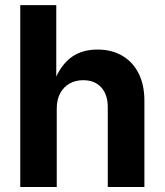

<svg xmlns="http://www.w3.org/2000/svg" viewBox="-20 -748 659 768"><path d="M207 -313V0H61V-727.5H205.1V-406.2H191.4Q212.9 -474.6 256.8 -512.2Q300.8 -549.8 370.1 -549.8Q426.8 -549.8 469 -525.1Q511.2 -500.5 534.4 -454.6Q557.6 -408.7 557.6 -344.7V0H411.1V-318.8Q411.1 -369.6 385 -398.4Q358.9 -427.2 313 -427.2Q282.2 -427.2 258.3 -413.8Q234.4 -400.4 220.7 -375Q207 -349.6 207 -313Z"/></svg>

Font: Inter 16pt
Style: Bold
Weight: 700
Version: Version 4.001;git-66647c0bb